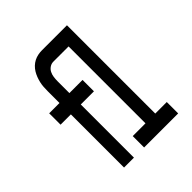

<svg xmlns="http://www.w3.org/2000/svg" viewBox="-200 -868 1001 1001"><g transform="rotate(-45 300.0 -367.5)"><path d="M140 0V-392H64V-476H140V-563Q140 -578 141 -593.5Q142 -609 145.5 -624Q149 -639 154.5 -653.5Q160 -668 168 -681Q176 -694 187 -704.5Q198 -715 211.5 -722Q225 -729 240 -732Q255 -735 270 -735H373V-651H270Q255 -651 242.5 -642.5Q230 -634 223.5 -621Q217 -608 215 -593Q213 -578 213 -563V-476H310V-392H213V0ZM288 0V-84H382V-651H298V-735H454V-84H539V0Z"/></g></svg>

Font: Iosevka Fixed Curly Md Ex
Style: Regular
Weight: 500
Width: 7
Monospace: yes
Designer: Belleve Invis
Foundry: Belleve Invis
Version: Version 30.1.2